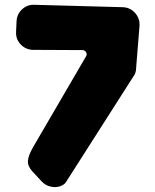

<svg xmlns="http://www.w3.org/2000/svg" viewBox="-20 -679 648 801"><path d="M547 -384Q545 -374 541 -367L255 81Q249 90 237 95.5Q225 101 211 101.5Q197 102 181.5 96.5Q166 91 153 77L115 36Q95 14 96.5 -8Q98 -30 118 -65L339 -444Q344 -452 339.5 -460.5Q335 -469 325 -470L117 -471Q87 -472 66.5 -493.5Q46 -515 47 -545L49 -589Q50 -619 71.5 -639.5Q93 -660 123 -659L492 -649Q523 -648 543.5 -625Q564 -602 562 -571Z"/></svg>

Font: d puntillas B to tiptoe
Style: Regular
Weight: 400
Designer: deFharo
Foundry: deFharo.com
Version: Version 1.001 2012